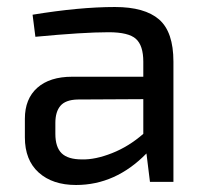

<svg xmlns="http://www.w3.org/2000/svg" viewBox="-20 -519 589 548"><path d="M308 -499Q393 -499 434 -463.5Q475 -428 475 -343V0H408L398 -81Q310 9 197 9Q130 9 90.5 -26.5Q51 -62 51 -127V-180Q51 -237 86.5 -268.5Q122 -300 186 -300H389V-343Q389 -389 368 -408Q347 -427 290 -427Q218 -427 81 -414L73 -477Q207 -499 308 -499ZM214 -64Q252 -63 300 -82Q348 -101 389 -137V-236L201 -235Q167 -234 152.5 -217Q138 -200 138 -168V-137Q138 -99 156 -81.5Q174 -64 214 -64Z"/></svg>

Font: Exo 2
Style: Regular
Weight: 400
Designer: Natanael Gama
Version: Version 1.001;PS 001.001;hotconv 1.0.70;makeotf.lib2.5.58329